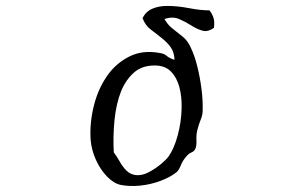

<svg xmlns="http://www.w3.org/2000/svg" viewBox="-20 -668 1040 648"><path d="M702 -574Q682 -560 665.5 -564Q649 -568 632 -578Q629 -580 624 -583Q605 -595 584 -604Q563 -613 535 -604Q546 -584 563 -571Q580 -558 597 -544Q614 -530 624 -507Q637 -480 646 -443.5Q655 -407 660 -368.5Q665 -330 664 -295Q664 -280 657.5 -264.5Q651 -249 646 -229Q642 -213 643 -194.5Q644 -176 639 -165Q635 -157 626 -153.5Q617 -150 609 -140Q597 -127 590.5 -110.5Q584 -94 576 -87Q555 -70 521.5 -57.5Q488 -45 452.5 -41.5Q417 -38 387 -44Q364 -49 341.5 -72Q319 -95 304 -128Q289 -161 286 -195Q282 -251 296.5 -310Q311 -369 343 -414Q372 -455 417 -477.5Q462 -500 520 -489Q534 -487 542.5 -479.5Q551 -472 569 -466Q568 -492 556.5 -508Q545 -524 530 -536Q511 -552 490.5 -567Q470 -582 461 -607Q473 -630 495 -639Q517 -648 544 -648Q579 -648 618 -640.5Q657 -633 687 -633Q695 -623 700 -609.5Q705 -596 702 -574ZM593 -303Q594 -341 585.5 -373.5Q577 -406 557 -426.5Q537 -447 502 -447Q459 -447 432 -423Q405 -399 389 -361Q372 -318 366.5 -263Q361 -208 364 -154Q375 -139 384.5 -122Q394 -105 407 -92Q420 -79 439 -77Q460 -75 482.5 -87Q505 -99 523.5 -114.5Q542 -130 549 -140Q568 -167 580 -212Q592 -257 593 -303Z"/></svg>

Font: Yuji Boku
Style: Regular
Weight: 400
Designer: Kataoka Yuji
Foundry: Kinuta Font Factory
Version: Version 3.002